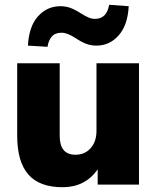

<svg xmlns="http://www.w3.org/2000/svg" viewBox="-20 -773 658 804"><path d="M242 11Q145 11 98.5 -42.5Q52 -96 52 -205V-508H230V-204Q230 -125 296 -125Q335 -125 359.5 -152.5Q384 -180 384 -225V-508H562V0H389V-64Q337 11 242 11ZM179 -577 97 -582Q101 -662 139 -704.5Q177 -747 233 -747Q255 -747 274.5 -740Q294 -733 317 -718Q338 -705 351 -699.5Q364 -694 378 -694Q427 -694 437 -753L519 -747Q515 -668 477 -625Q439 -582 384 -582Q361 -582 341 -589.5Q321 -597 297 -613Q262 -636 238 -636Q211 -636 197 -620Q183 -604 179 -577Z"/></svg>

Font: Mulish Black
Style: Regular
Weight: 900
Designer: Vernon Adams
Foundry: Vernon Adams
Version: Version 3.603; ttfautohint (v1.8.3)